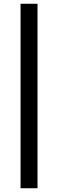

<svg xmlns="http://www.w3.org/2000/svg" viewBox="-20 -773 310 1025"><path d="M89.8 231.9V-752.9H180.2V231.9Z"/></svg>

Font: Standard
Style: Regular
Weight: 400
Designer: Bryce Wilner
Version: Version 2.000;PS 2.0;hotconv 16.6.51;makeotf.lib2.5.65220 DE